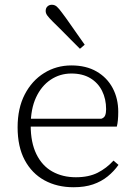

<svg xmlns="http://www.w3.org/2000/svg" viewBox="-20 -775 568 807"><path d="M289 12Q220 12 167 -17Q114 -46 84 -102Q54 -158 54 -240Q54 -320 84 -378Q114 -436 165.5 -468Q217 -500 280 -500Q342 -500 386 -474.5Q430 -449 453.5 -405Q477 -361 477 -305Q477 -286 475.5 -270Q474 -254 471 -243H87V-276H406Q418 -280 422 -290Q426 -300 426 -316Q426 -359 409 -393Q392 -427 359.5 -446.5Q327 -466 280 -466Q232 -466 193 -440Q154 -414 131.5 -365.5Q109 -317 109 -248Q109 -176 133 -127Q157 -78 200 -54Q243 -30 299 -30Q353 -30 390.5 -49Q428 -68 457 -100L478 -82Q459 -55 432.5 -33.5Q406 -12 371 0Q336 12 289 12ZM336 -587 316 -570Q296 -590 276.5 -609.5Q257 -629 238.5 -648Q220 -667 202 -684Q186 -700 179 -709.5Q172 -719 172 -729Q172 -741 179.5 -748Q187 -755 198 -755Q210 -755 219 -747Q228 -739 241 -721Q257 -700 272.5 -677.5Q288 -655 304 -632.5Q320 -610 336 -587Z"/></svg>

Font: Source Serif 4 Light
Style: Regular
Weight: 300
Designer: Frank Grießhammer
Foundry: Adobe Systems Incorporated
Version: Version 4.004;hotconv 1.0.116;makeotfexe 2.5.65601